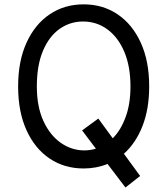

<svg xmlns="http://www.w3.org/2000/svg" viewBox="-20 -757 762 874"><path d="M659.1 -363.6Q659.1 -260.7 628.4 -182.7Q597.7 -104.8 544 -57.2L617.9 44L551.1 96.6L469.5 -10.7Q419 9.9 360.8 9.9Q273.4 9.9 206.1 -35.2Q138.8 -80.3 100.7 -164.1Q62.5 -247.9 62.5 -363.6Q62.5 -478.7 100.7 -562.5Q138.8 -646.3 206.1 -691.8Q273.4 -737.2 360.8 -737.2Q448.2 -737.2 515.4 -691.8Q582.7 -646.3 620.9 -562.5Q659.1 -478.7 659.1 -363.6ZM427.6 -217.3 493.3 -127.5Q529.8 -164.1 551.8 -223.9Q573.9 -283.7 573.9 -363.6Q573.9 -454.5 546 -520.8Q518.1 -587 469.3 -623Q420.5 -659.1 358 -659.1Q299 -659.1 251.4 -625.5Q203.8 -592 175.8 -526.1Q147.7 -460.2 147.7 -363.6Q147.7 -271.3 177.7 -206.1Q207.7 -141 256.9 -106.7Q306.1 -72.4 363.6 -72.4Q391 -72.4 416.5 -80.3L353.7 -163.4Z"/></svg>

Font: Interface
Style: Regular
Weight: 400
Designer: Rasmus Andersson
Foundry: rsms
Version: Version 1.8